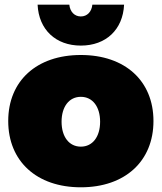

<svg xmlns="http://www.w3.org/2000/svg" viewBox="-20 -789 688 817"><path d="M275 -769H140C145 -663 217 -595 324 -595C431 -595 503 -663 508 -769H373C370 -739 351 -719 324 -719C297 -719 278 -739 275 -769ZM324 -555C136 -555 15 -445 15 -274C15 -103 136 8 324 8C512 8 633 -103 633 -274C633 -445 512 -555 324 -555ZM324 -377C374 -377 406 -335 406 -271C406 -207 374 -165 324 -165C274 -165 242 -207 242 -271C242 -335 274 -377 324 -377Z"/></svg>

Font: Montserrat-Arabic Black
Style: Regular
Weight: 900
Designer: Mohamed Gaber
Foundry: Kief Type Foundry
Version: Version 5.008;PS 005.008;hotconv 1.0.88;makeotf.lib2.5.64775